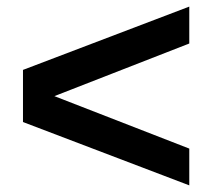

<svg xmlns="http://www.w3.org/2000/svg" viewBox="-20 -620 640 579"><path d="M49.3 -252V-409.2L550.8 -600.1V-488.8L144 -330.1L550.8 -171.9V-61Z"/></svg>

Font: Liberation Mono
Style: Bold
Weight: 700
Monospace: yes
Designer: Steve Matteson
Foundry: Ascender Corporation
Version: Version 2.1.5